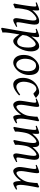

<svg xmlns="http://www.w3.org/2000/svg" viewBox="1377 -1874 741 3535"><g transform="rotate(90 1747.5 -106.5)"><path d="M475.1 -35.2Q430.7 -8.8 399.7 5.6Q368.7 20 350.1 20Q333 20 323.5 4.6Q314 -10.7 314 -37.1Q314 -45.9 317.1 -68.6Q320.3 -91.3 325.2 -121.6Q330.1 -151.9 335.9 -186Q341.8 -220.2 346.7 -251Q351.6 -281.7 354.7 -306.2Q357.9 -330.6 357.9 -341.8Q357.9 -378.9 350.1 -393.6Q342.3 -408.2 320.8 -408.2Q314.5 -408.2 298.6 -400.4Q282.7 -392.6 262.7 -377Q242.7 -361.3 220.9 -337.9Q199.2 -314.5 181.2 -283.2Q167.5 -259.8 158.9 -227.1Q150.4 -194.3 142.1 -147Q134.3 -103.5 132.1 -72.3Q129.9 -41 130.9 -12.2Q124.5 -8.8 115 -4.6Q105.5 -0.5 95.5 3.9Q85.4 8.3 76.2 12.5Q66.9 16.6 61 20L44.9 4.9Q51.8 -27.3 58.3 -64.9Q64.9 -102.5 71 -140.4Q77.1 -178.2 82.5 -215.1Q87.9 -252 91.8 -283Q95.7 -314 97.9 -337.4Q100.1 -360.8 100.1 -372.1Q100.1 -383.3 98.9 -389.9Q97.7 -396.5 95.5 -399.7Q93.3 -402.8 89.8 -403.8Q86.4 -404.8 82 -404.8Q77.6 -404.8 69.1 -402.8Q60.5 -400.9 51.8 -398.4Q41.5 -395.5 29.8 -392.1L22.9 -411.1Q43.5 -419.9 64.2 -428.2Q85 -436.5 103 -442.9Q121.1 -449.2 134.5 -453.1Q147.9 -457 153.8 -457Q160.6 -457 164.6 -454.8Q168.5 -452.6 170.2 -446.8Q171.9 -440.9 172.4 -430.2Q172.9 -419.4 172.9 -401.9Q172.9 -396.5 172.4 -387.2Q171.9 -377.9 171.1 -367.4Q170.4 -356.9 169.4 -346.9Q168.5 -336.9 168 -331.1Q194.3 -364.3 221.2 -388.2Q248 -412.1 273.9 -427.5Q299.8 -442.9 324 -450Q348.1 -457 370.1 -457Q385.3 -457 397.2 -452.6Q409.2 -448.2 417 -438.2Q424.8 -428.2 429 -411.9Q433.1 -395.5 433.1 -372.1Q433.1 -355 429.9 -329.6Q426.8 -304.2 421.9 -274.7Q417 -245.1 411.1 -213.9Q405.3 -182.6 400.4 -154.3Q395.5 -126 392.3 -102.8Q389.2 -79.6 389.2 -65.9Q389.2 -49.3 393.6 -43.2Q397.9 -37.1 406.7 -37.1Q418 -37.1 432.6 -41Q447.3 -44.9 467.8 -53.2Z M792 -393.1Q778.8 -393.1 758.8 -380.9Q738.8 -368.7 716.8 -346.4Q694.8 -324.2 673.3 -293.2Q651.9 -262.2 636.2 -224.6L624 -153.3Q631.3 -138.7 644.5 -120.8Q657.7 -103 674.8 -87.6Q691.9 -72.3 711.4 -62Q731 -51.8 751 -51.8Q777.3 -51.8 797.6 -66.2Q817.9 -80.6 829.1 -106.9Q837.9 -126 843.3 -146.7Q848.6 -167.5 851.1 -187.7Q853.5 -208 854.2 -226.6Q855 -245.1 855 -259.8Q855 -293.9 849.6 -319.1Q844.2 -344.2 835.2 -360.6Q826.2 -377 814.9 -385Q803.7 -393.1 792 -393.1ZM664.1 -424.8Q664.1 -410.2 660.9 -383.8Q657.7 -357.4 650.9 -314.5Q682.1 -362.8 709.5 -391.1Q736.8 -419.4 759.5 -434.1Q782.2 -448.7 800.8 -452.9Q819.3 -457 834 -457Q853 -457 869.6 -447.3Q886.2 -437.5 898.9 -418.2Q911.6 -398.9 918.9 -370.8Q926.3 -342.8 926.3 -306.2Q926.3 -257.3 912.6 -202.6Q898.9 -147.9 868.2 -91.8Q856.9 -72.3 842.5 -52.5Q828.1 -32.7 811 -16.6Q793.9 -0.5 774.7 9.8Q755.4 20 734.4 20Q717.8 20 701.9 10Q686 0 670.7 -16.1Q655.3 -32.2 641.1 -52.7Q627 -73.2 614.3 -93.8L599.1 -2.9Q582.5 97.7 578.6 151.1Q574.7 204.6 580.1 218.3Q572.8 220.2 563 223.4Q553.2 226.6 542.7 230.2Q532.2 233.9 522.7 237.5Q513.2 241.2 506.8 244.1L491.2 230Q493.2 215.8 498.3 186Q503.4 156.2 510.5 116.2Q517.6 76.2 525.9 28.8Q534.2 -18.6 542.7 -67.4Q551.3 -116.2 559.3 -164.1Q567.4 -211.9 573.5 -252.7Q579.6 -293.5 583.3 -324.5Q586.9 -355.5 586.9 -371.1Q586.9 -382.3 585 -388.9Q583 -395.5 579.6 -398.7Q576.2 -401.9 572.3 -402.8Q568.4 -403.8 564 -403.8Q559.6 -403.8 551.5 -402.1Q543.5 -400.4 535.2 -397.9Q525.9 -395.5 515.1 -392.1L508.3 -410.2Q528.8 -419.4 549.8 -428Q570.8 -436.5 589.1 -442.9Q607.4 -449.2 621.3 -453.1Q635.3 -457 641.1 -457Q650.9 -457 657.5 -450.4Q664.1 -443.8 664.1 -424.8Z M1291.5 -246.1Q1291.5 -320.8 1264.2 -360.4Q1236.8 -399.9 1186.5 -399.9Q1151.4 -399.9 1127.4 -379.6Q1103.5 -359.4 1088.9 -328.6Q1074.2 -297.9 1067.9 -262Q1061.5 -226.1 1061.5 -194.8Q1061.5 -162.1 1069.6 -133.1Q1077.6 -104 1092 -82.3Q1106.4 -60.5 1125.7 -47.9Q1145 -35.2 1167.5 -35.2Q1189.9 -35.2 1207.8 -45.2Q1225.6 -55.2 1239.5 -72Q1253.4 -88.9 1263.2 -110.6Q1272.9 -132.3 1279.3 -155.8Q1285.6 -179.2 1288.6 -202.6Q1291.5 -226.1 1291.5 -246.1ZM1361.3 -272.9Q1361.3 -240.2 1354 -206.8Q1346.7 -173.3 1332.5 -141.8Q1318.4 -110.4 1297.6 -81.8Q1276.9 -53.2 1249.5 -30.8Q1236.8 -20.5 1222.7 -11.2Q1208.5 -2 1193.8 5.1Q1179.2 12.2 1164.1 16.1Q1148.9 20 1134.3 20Q1100.1 20 1073.5 5.6Q1046.9 -8.8 1028.6 -33.9Q1010.3 -59.1 1000.7 -93.5Q991.2 -127.9 991.2 -168Q991.2 -203.1 997.1 -235.6Q1002.9 -268.1 1016.1 -298.3Q1029.3 -328.6 1051.3 -356.4Q1073.2 -384.3 1105.5 -410.2Q1130.4 -429.7 1160.2 -443.4Q1189.9 -457 1220.2 -457Q1258.3 -457 1285.2 -443.4Q1312 -429.7 1328.9 -405.3Q1345.7 -380.9 1353.5 -347.2Q1361.3 -313.5 1361.3 -272.9Z M1784.2 -397.9Q1773.9 -390.6 1762.5 -382.3Q1751 -374 1740.2 -367.4Q1729.5 -360.8 1720 -356.4Q1710.4 -352.1 1704.1 -352.1Q1698.7 -352.1 1690.9 -360.4Q1683.1 -368.7 1672.6 -378.9Q1662.1 -389.2 1648.9 -397.5Q1635.7 -405.8 1620.1 -405.8Q1597.7 -405.8 1579.1 -395Q1560.5 -384.3 1545.4 -366.2Q1530.3 -348.1 1518.8 -324.5Q1507.3 -300.8 1499.8 -275.1Q1492.2 -249.5 1488.3 -223.6Q1484.4 -197.8 1484.4 -174.8Q1484.4 -143.1 1491.5 -117.7Q1498.5 -92.3 1511.2 -74.5Q1523.9 -56.6 1541.5 -46.9Q1559.1 -37.1 1580.1 -37.1Q1588.9 -37.1 1602.5 -40Q1616.2 -43 1634 -51Q1651.9 -59.1 1673.8 -72.8Q1695.8 -86.4 1722.2 -107.9Q1726.1 -102.5 1730.5 -97.2Q1734.9 -91.8 1737.3 -87.9Q1699.2 -53.2 1668.9 -32Q1638.7 -10.7 1614 0.7Q1589.4 12.2 1569.6 16.1Q1549.8 20 1532.2 20Q1515.6 20 1495.1 11.7Q1474.6 3.4 1456.3 -17.1Q1438 -37.6 1425.5 -71.8Q1413.1 -106 1413.1 -157.2Q1413.1 -189.9 1419.9 -224.9Q1426.8 -259.8 1442.1 -293.2Q1457.5 -326.7 1482.2 -356.9Q1506.8 -387.2 1543 -411.1Q1556.6 -419.9 1573.2 -428.2Q1589.8 -436.5 1607.7 -442.9Q1625.5 -449.2 1642.8 -453.1Q1660.2 -457 1675.3 -457Q1696.8 -457 1713.6 -448.7Q1730.5 -440.4 1743.7 -429.9Q1756.8 -419.4 1766.8 -409.9Q1776.9 -400.4 1784.2 -397.9Z M2093.8 -94.7V-105Q2093.8 -108.4 2094 -110.8Q2094.2 -113.3 2094.2 -116.2L2095.2 -125Q2072.3 -93.8 2048.3 -67.1Q2024.4 -40.5 2000.2 -21.2Q1976.1 -2 1952.4 9Q1928.7 20 1906.2 20Q1895.5 20 1883.1 12.5Q1870.6 4.9 1859.9 -10.3Q1849.1 -25.4 1841.8 -47.9Q1834.5 -70.3 1834.5 -100.1Q1834.5 -114.7 1837.2 -137.2Q1839.8 -159.7 1843.8 -185.5Q1847.7 -211.4 1852.5 -239.3Q1857.4 -267.1 1861.3 -292.5Q1865.2 -317.9 1867.9 -338.4Q1870.6 -358.9 1870.6 -371.1Q1870.6 -382.3 1869.1 -388.9Q1867.7 -395.5 1865 -398.7Q1862.3 -401.9 1858.6 -402.8Q1855 -403.8 1850.6 -403.8Q1846.2 -403.8 1837.9 -402.1Q1829.6 -400.4 1821.3 -397.9Q1811.5 -395.5 1800.3 -392.1L1794.4 -410.2Q1814.9 -419.4 1835.7 -428Q1856.4 -436.5 1874 -442.9Q1891.6 -449.2 1905 -453.1Q1918.5 -457 1924.3 -457Q1938.5 -457 1943.4 -447.8Q1948.2 -438.5 1948.2 -416Q1948.2 -401.9 1945.3 -378.9Q1942.4 -356 1938 -328.6Q1933.6 -301.3 1928.7 -272Q1923.8 -242.7 1919.4 -215.3Q1915 -188 1912.1 -165Q1909.2 -142.1 1909.2 -127.9Q1909.2 -81.1 1919.2 -60.1Q1929.2 -39.1 1947.3 -39.1Q1958 -39.1 1973.4 -47.4Q1988.8 -55.7 2005.9 -71Q2022.9 -86.4 2040.5 -107.9Q2058.1 -129.4 2073.5 -156Q2088.9 -182.6 2100.1 -213.6Q2111.3 -244.6 2115.7 -278.3Q2123 -332.5 2126.5 -366.9Q2129.9 -401.4 2127.4 -424.8Q2134.8 -427.7 2144.3 -432.1Q2153.8 -436.5 2163.6 -440.9Q2173.3 -445.3 2182.4 -449.5Q2191.4 -453.6 2197.3 -457L2213.4 -441.9Q2203.1 -390.1 2193.8 -340.3Q2184.6 -290.5 2177.7 -247.8Q2170.9 -205.1 2167 -171.4Q2163.1 -137.7 2163.1 -118.7Q2163.1 -96.2 2165.5 -80.8Q2168 -65.4 2171.6 -55.7Q2175.3 -45.9 2179.7 -41.5Q2184.1 -37.1 2188 -37.1Q2196.3 -37.1 2210 -40.3Q2223.6 -43.5 2244.1 -50.8L2251 -33.2Q2205.1 -2 2177.5 9Q2149.9 20 2137.7 20Q2127.4 20 2120.1 12.9Q2112.8 5.9 2107.9 -5.4Q2103 -16.6 2100.3 -30Q2097.7 -43.5 2096.2 -56.2Q2094.7 -68.8 2094.2 -79.3Q2093.8 -89.8 2093.8 -94.7Z M2964.4 -35.2Q2918.9 -8.8 2889.2 5.6Q2859.4 20 2838.4 20Q2824.2 20 2814.2 4.6Q2804.2 -10.7 2804.2 -37.1Q2804.2 -45.9 2807.6 -67.9Q2811 -89.8 2815.9 -119.4Q2820.8 -148.9 2826.9 -182.6Q2833 -216.3 2837.9 -248.3Q2842.8 -280.3 2846.2 -307.6Q2849.6 -335 2849.6 -351.1Q2849.6 -381.3 2843.5 -394.3Q2837.4 -407.2 2828.6 -407.2Q2819.3 -407.2 2805.2 -400.6Q2791 -394 2773.9 -380.1Q2756.8 -366.2 2737.5 -344.5Q2718.3 -322.8 2699.2 -293Q2688.5 -275.9 2681.4 -259.3Q2674.3 -242.7 2669.7 -224.9Q2665 -207 2661.6 -187.3Q2658.2 -167.5 2654.3 -144Q2647.5 -99.6 2645.8 -67.9Q2644 -36.1 2645.5 -12.2Q2638.7 -8.8 2628.9 -4.6Q2619.1 -0.5 2608.9 3.9Q2598.6 8.3 2589.1 12.5Q2579.6 16.6 2573.2 20L2557.6 4.9Q2568.4 -44.9 2578.4 -98.6Q2588.4 -152.3 2596.2 -200.4Q2604 -248.5 2608.6 -286.1Q2613.3 -323.7 2613.3 -341.8Q2613.3 -378.9 2605.7 -393.1Q2598.1 -407.2 2584.5 -407.2Q2578.1 -407.2 2564.9 -400.9Q2551.8 -394.5 2534.7 -380.6Q2517.6 -366.7 2498.3 -345.2Q2479 -323.7 2460.4 -293.9Q2450.2 -278.3 2443.1 -261.7Q2436 -245.1 2430.9 -226.8Q2425.8 -208.5 2421.6 -188Q2417.5 -167.5 2413.6 -144Q2405.8 -99.6 2403.6 -67.6Q2401.4 -35.6 2402.3 -12.2Q2396 -8.8 2386.5 -4.6Q2377 -0.5 2366.9 3.9Q2356.9 8.3 2347.7 12.5Q2338.4 16.6 2332.5 20L2316.4 4.9Q2323.2 -29.3 2329.8 -66.7Q2336.4 -104 2342.5 -141.1Q2348.6 -178.2 2354 -213.6Q2359.4 -249 2363.3 -279.3Q2367.2 -309.6 2369.4 -333.3Q2371.6 -356.9 2371.6 -371.1Q2371.6 -382.3 2370.1 -388.9Q2368.7 -395.5 2366 -399.2Q2363.3 -402.8 2359.9 -403.8Q2356.4 -404.8 2352.5 -404.8Q2347.7 -404.8 2339.1 -402.8Q2330.6 -400.9 2321.8 -398.4Q2311.5 -395.5 2300.3 -392.1L2294.4 -411.1Q2314.9 -419.9 2335.4 -428.2Q2356 -436.5 2373.5 -442.9Q2391.1 -449.2 2404.3 -453.1Q2417.5 -457 2423.3 -457Q2430.7 -457 2435.1 -454.6Q2439.5 -452.1 2441.7 -446Q2443.8 -439.9 2444.6 -429Q2445.3 -418 2445.3 -400.9Q2445.3 -395.5 2444.6 -387.5Q2443.8 -379.4 2443.1 -369.9Q2442.4 -360.4 2441.2 -350.1Q2439.9 -339.8 2439.5 -331.1Q2468.3 -365.2 2493.4 -389.4Q2518.6 -413.6 2541.3 -428.5Q2564 -443.4 2584.7 -450.2Q2605.5 -457 2625.5 -457Q2643.6 -457 2655.8 -449.7Q2668 -442.4 2674.8 -430.2Q2681.6 -418 2684.6 -402.6Q2687.5 -387.2 2687.5 -371.1Q2687.5 -361.8 2687 -354.2Q2686.5 -346.7 2685.5 -335.9Q2713.9 -368.7 2737.8 -391.6Q2761.7 -414.6 2782.5 -429.2Q2803.2 -443.8 2822 -450.4Q2840.8 -457 2859.4 -457Q2873.5 -457 2885.3 -452.4Q2897 -447.8 2905.3 -437.5Q2913.6 -427.2 2918 -410.9Q2922.4 -394.5 2922.4 -371.1Q2922.4 -352.5 2919.2 -326.4Q2916 -300.3 2911.1 -271Q2906.2 -241.7 2900.9 -210.9Q2895.5 -180.2 2890.6 -152.6Q2885.7 -125 2882.6 -102.3Q2879.4 -79.6 2879.4 -65.9Q2879.4 -49.3 2884.3 -43.7Q2889.2 -38.1 2897.5 -38.1Q2911.6 -38.1 2925.5 -41.7Q2939.5 -45.4 2959.5 -53.2Z M3314 -94.7V-105Q3314 -108.4 3314.2 -110.8Q3314.5 -113.3 3314.5 -116.2L3315.4 -125Q3292.5 -93.8 3268.6 -67.1Q3244.6 -40.5 3220.5 -21.2Q3196.3 -2 3172.6 9Q3148.9 20 3126.5 20Q3115.7 20 3103.3 12.5Q3090.8 4.9 3080.1 -10.3Q3069.3 -25.4 3062 -47.9Q3054.7 -70.3 3054.7 -100.1Q3054.7 -114.7 3057.4 -137.2Q3060.1 -159.7 3064 -185.5Q3067.9 -211.4 3072.8 -239.3Q3077.6 -267.1 3081.5 -292.5Q3085.4 -317.9 3088.1 -338.4Q3090.8 -358.9 3090.8 -371.1Q3090.8 -382.3 3089.4 -388.9Q3087.9 -395.5 3085.2 -398.7Q3082.5 -401.9 3078.9 -402.8Q3075.2 -403.8 3070.8 -403.8Q3066.4 -403.8 3058.1 -402.1Q3049.8 -400.4 3041.5 -397.9Q3031.7 -395.5 3020.5 -392.1L3014.6 -410.2Q3035.2 -419.4 3055.9 -428Q3076.7 -436.5 3094.2 -442.9Q3111.8 -449.2 3125.2 -453.1Q3138.7 -457 3144.5 -457Q3158.7 -457 3163.6 -447.8Q3168.5 -438.5 3168.5 -416Q3168.5 -401.9 3165.5 -378.9Q3162.6 -356 3158.2 -328.6Q3153.8 -301.3 3148.9 -272Q3144 -242.7 3139.6 -215.3Q3135.3 -188 3132.3 -165Q3129.4 -142.1 3129.4 -127.9Q3129.4 -81.1 3139.4 -60.1Q3149.4 -39.1 3167.5 -39.1Q3178.2 -39.1 3193.6 -47.4Q3209 -55.7 3226.1 -71Q3243.2 -86.4 3260.7 -107.9Q3278.3 -129.4 3293.7 -156Q3309.1 -182.6 3320.3 -213.6Q3331.5 -244.6 3335.9 -278.3Q3343.3 -332.5 3346.7 -366.9Q3350.1 -401.4 3347.7 -424.8Q3355 -427.7 3364.5 -432.1Q3374 -436.5 3383.8 -440.9Q3393.6 -445.3 3402.6 -449.5Q3411.6 -453.6 3417.5 -457L3433.6 -441.9Q3423.3 -390.1 3414.1 -340.3Q3404.8 -290.5 3397.9 -247.8Q3391.1 -205.1 3387.2 -171.4Q3383.3 -137.7 3383.3 -118.7Q3383.3 -96.2 3385.7 -80.8Q3388.2 -65.4 3391.8 -55.7Q3395.5 -45.9 3399.9 -41.5Q3404.3 -37.1 3408.2 -37.1Q3416.5 -37.1 3430.2 -40.3Q3443.8 -43.5 3464.4 -50.8L3471.2 -33.2Q3425.3 -2 3397.7 9Q3370.1 20 3357.9 20Q3347.7 20 3340.3 12.9Q3333 5.9 3328.1 -5.4Q3323.2 -16.6 3320.6 -30Q3317.9 -43.5 3316.4 -56.2Q3314.9 -68.8 3314.5 -79.3Q3314 -89.8 3314 -94.7Z"/></g></svg>

Font: Gentium Plus Cyr
Style: Italic
Weight: 400
Italic angle: -8°
Designer: J. Victor Gaultney, Annie Olsen, Iska Routamaa, Becca Hirsbrunner
Foundry: SIL International
Version: Version 5.000